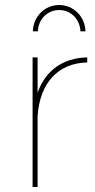

<svg xmlns="http://www.w3.org/2000/svg" viewBox="-20 -746 378 766"><path d="M216 -706C263 -706 299 -669 301 -621H321C319 -681 273 -726 216 -726C159 -726 113 -681 111 -621H131C133 -669 169 -706 216 -706ZM130 -376V-517H110V0H130V-283C139 -415 211 -494 328 -497V-517C230 -515 161 -464 130 -376Z"/></svg>

Font: Montserrat Thin
Style: Regular
Weight: 250
Designer: Julieta Ulanovsky
Foundry: Julieta Ulanovsky
Version: Version 4.000